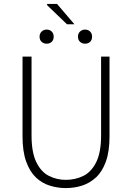

<svg xmlns="http://www.w3.org/2000/svg" viewBox="-20 -948 674 980"><path d="M316 12Q274 12 234 -0.5Q194 -13 163 -42.5Q132 -72 113.5 -123.5Q95 -175 95 -252V-659H141V-257Q141 -170 165.5 -120Q190 -70 230 -50Q270 -30 316 -30Q364 -30 405 -50Q446 -70 471 -120Q496 -170 496 -257V-659H539V-252Q539 -175 520.5 -123.5Q502 -72 470 -42.5Q438 -13 398.5 -0.5Q359 12 316 12ZM218 -725Q203 -725 192.5 -734.5Q182 -744 182 -761Q182 -777 192.5 -787Q203 -797 218 -797Q234 -797 244 -787Q254 -777 254 -761Q254 -744 244 -734.5Q234 -725 218 -725ZM414 -725Q399 -725 388.5 -734.5Q378 -744 378 -761Q378 -777 388.5 -787Q399 -797 414 -797Q430 -797 440 -787Q450 -777 450 -761Q450 -744 440 -734.5Q430 -725 414 -725ZM322 -824 219 -923 222 -928H271L360 -824Z"/></svg>

Font: Source Sans 3 Light
Style: Regular
Weight: 300
Designer: Paul D. Hunt
Foundry: Adobe
Version: Version 3.052;hotconv 1.1.0;makeotfexe 2.6.0